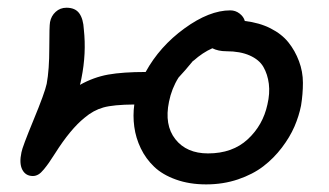

<svg xmlns="http://www.w3.org/2000/svg" viewBox="-20 -509 859 502"><path d="M519 -26.9Q475.1 -26.9 439.9 -39.6Q404.8 -52.2 383.1 -73Q361.3 -93.8 348.1 -121.1Q335 -148.4 331.1 -177.5Q327.1 -206.5 331.1 -235.8Q276.4 -235.4 250.2 -228Q224.1 -220.7 201.2 -201.2Q164.1 -171.4 124 -107.9Q113.3 -91.3 107.9 -83.5Q102.5 -75.7 94.7 -66.2Q86.9 -56.6 80.1 -52.7Q73.2 -48.8 65.9 -48.8Q46.9 -48.8 38.3 -65.4Q29.8 -82 36.1 -110.8Q38.1 -123.5 67.6 -195.1Q97.2 -266.6 102.1 -290Q108.9 -326.7 108.9 -384Q108.9 -441.4 110.8 -451.2Q113.8 -467.3 125.5 -478Q137.2 -488.8 153.8 -488.8Q176.8 -488.8 187.3 -474.1Q197.8 -459.5 199.2 -432.1Q206.1 -369.6 192.9 -304.2Q190.4 -291 189 -287.1Q224.6 -307.1 262.9 -314Q301.3 -320.8 360.8 -320.8Q397.5 -387.7 462.4 -434.8Q527.3 -481.9 582 -481.9Q595.7 -481.9 606.4 -473.6Q617.2 -465.3 620.1 -454.1Q658.2 -449.7 687.5 -434.8Q716.8 -419.9 734.1 -398.2Q751.5 -376.5 761.7 -349.1Q772 -321.8 772 -292.5Q772 -263.2 767.1 -232.9Q761.7 -205.6 749.8 -178Q737.8 -150.4 716.8 -122.8Q695.8 -95.2 668.5 -74.2Q641.1 -53.2 602.3 -40Q563.5 -26.9 519 -26.9ZM421.9 -243.2Q409.2 -182.1 438.5 -145Q467.8 -107.9 523.9 -107.9Q587.9 -107.9 627.7 -144.8Q667.5 -181.6 679.2 -235.8Q686 -264.6 682.9 -289.8Q679.7 -314.9 668.7 -334Q657.7 -353 632.8 -364Q607.9 -375 571.8 -375Q550.8 -375 535.2 -382.8Q509.8 -371.6 485.8 -350.1H484.9Q462.9 -323.2 446.8 -306.2Q428.7 -277.3 421.9 -243.2Z"/></svg>

Font: Shantell Sans Irregular
Style: Italic
Weight: 400
Italic angle: -11.31°
Designer: Stephen Nixon, Anya Danilova, Shantell Martin
Foundry: Arrow Type
Version: Version 1.006;[9816181b4]